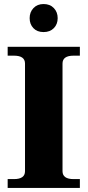

<svg xmlns="http://www.w3.org/2000/svg" viewBox="-20 -932 434 952"><path d="M127 -842Q127 -872 146 -892Q165 -912 196 -912Q228 -912 247 -892Q266 -872 266 -842Q266 -812 247 -792.5Q228 -773 196 -773Q164 -773 145.5 -792.5Q127 -812 127 -842ZM18 -44H49Q104 -44 104 -83V-617Q104 -656 49 -656H18V-700H376V-656H345Q290 -656 290 -617V-83Q290 -44 345 -44H376V0H18Z"/></svg>

Font: Taviraj
Style: Bold
Weight: 700
Designer: Katatrad Team
Foundry: CadsonDemak
Version: Version 1.001